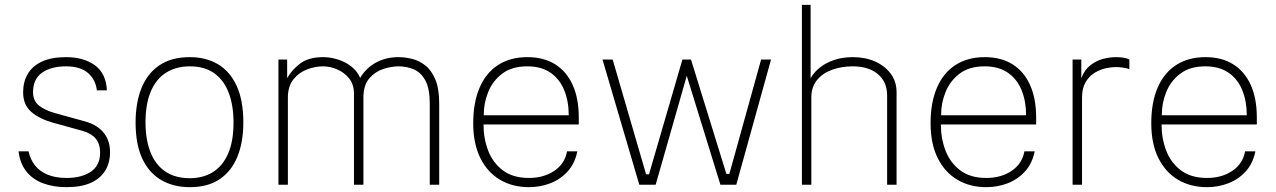

<svg xmlns="http://www.w3.org/2000/svg" viewBox="-20 -763 5272 793"><path d="M254.5 10Q200.5 10 157.8 -6Q115 -22 88.8 -55Q62.5 -88 56.5 -138H98Q105 -105 124.2 -80.2Q143.5 -55.5 176.2 -41.8Q209 -28 254.5 -28Q317 -28 355.2 -53.8Q393.5 -79.5 393.5 -133Q393.5 -169 375 -190.8Q356.5 -212.5 321 -222.5L198 -256.5Q141.5 -272.5 108.5 -301.5Q75.5 -330.5 75.5 -382Q75.5 -425.5 94.8 -458Q114 -490.5 153.2 -508.8Q192.5 -527 252.5 -527Q325.5 -527 371.8 -493.5Q418 -460 421.5 -390H380Q375 -434.5 343.2 -461.8Q311.5 -489 252.5 -489Q191.5 -489 154 -463Q116.5 -437 116.5 -382Q116.5 -347 140.8 -327.2Q165 -307.5 208.5 -295.5L331.5 -261.5Q360 -253.5 379.5 -240.5Q399 -227.5 411.2 -211Q423.5 -194.5 429 -175Q434.5 -155.5 434.5 -135Q434.5 -91.5 415 -59Q395.5 -26.5 355.8 -8.2Q316 10 254.5 10Z M764 10Q697 10 646.5 -19Q596 -48 568 -107.2Q540 -166.5 540 -257Q540 -338 564.2 -398.8Q588.5 -459.5 638.2 -493.2Q688 -527 764 -527Q830.5 -527 880 -497.8Q929.5 -468.5 957.2 -408.8Q985 -349 985 -257Q985 -177 961 -117Q937 -57 888.2 -23.5Q839.5 10 764 10ZM764 -27Q818.5 -27 859 -52Q899.5 -77 922 -128Q944.5 -179 944.5 -257Q944.5 -326.5 925 -378.8Q905.5 -431 865.5 -460Q825.5 -489 764 -489Q709 -489 667.8 -464Q626.5 -439 603.8 -387.5Q581 -336 581 -257Q581 -188 600.8 -136.2Q620.5 -84.5 661.2 -55.8Q702 -27 764 -27Z M1130 0V-517H1166V-440Q1185 -474.5 1220 -500.8Q1255 -527 1315 -527Q1345 -527 1375.8 -517.2Q1406.5 -507.5 1431.2 -488.2Q1456 -469 1467.5 -441Q1491 -481.5 1532.2 -504.2Q1573.5 -527 1626 -527Q1652 -527 1681.2 -520Q1710.5 -513 1736 -493.2Q1761.5 -473.5 1777.8 -435.5Q1794 -397.5 1794 -335V0H1755V-335Q1755 -397.5 1736.8 -430.8Q1718.5 -464 1689.2 -476.5Q1660 -489 1626 -489Q1596.5 -489 1562.8 -478Q1529 -467 1505 -439Q1481 -411 1481 -360V0H1442V-376Q1442 -414 1422 -439Q1402 -464 1372.5 -476.5Q1343 -489 1314 -489Q1281.5 -489 1248 -476.2Q1214.5 -463.5 1191.8 -435Q1169 -406.5 1169 -360V0Z M2164.5 10Q2096.5 10 2044.8 -20.8Q1993 -51.5 1963.8 -110.5Q1934.5 -169.5 1934.5 -254Q1934.5 -339.5 1960.8 -400.8Q1987 -462 2037.2 -494.5Q2087.5 -527 2158.5 -527Q2225.5 -527 2272.8 -497.5Q2320 -468 2345.2 -412.2Q2370.5 -356.5 2370.5 -277V-249H1977Q1977 -190.5 1996.5 -140.2Q2016 -90 2057.5 -59Q2099 -28 2164.5 -28Q2226 -28 2269.5 -57.5Q2313 -87 2322 -138H2364.5Q2354.5 -88 2324.5 -55Q2294.5 -22 2252.8 -6Q2211 10 2164.5 10ZM1978 -287H2329Q2329 -344.5 2310.5 -390.2Q2292 -436 2254 -462.5Q2216 -489 2157.5 -489Q2094 -489 2054.2 -458.8Q2014.5 -428.5 1996 -382Q1977.5 -335.5 1978 -287Z M2620.5 0 2468.5 -517H2510.5L2648.5 -43H2660.5L2798.5 -517H2834L2980 -45H2992.5L3123.5 -517H3164.5L3021 0H2955.5L2816.5 -450L2688 0Z M3292 0V-743H3328V-440Q3341.5 -464.5 3366.5 -484.2Q3391.5 -504 3426 -515.5Q3460.5 -527 3502.5 -527Q3554 -527 3594.8 -508.8Q3635.5 -490.5 3659.2 -458Q3683 -425.5 3683 -383V0H3644V-368Q3644 -425 3605.8 -457Q3567.5 -489 3501.5 -489Q3456 -489 3417 -475Q3378 -461 3354.5 -432.5Q3331 -404 3331 -360V0Z M4053.5 10Q3985.5 10 3933.8 -20.8Q3882 -51.5 3852.8 -110.5Q3823.5 -169.5 3823.5 -254Q3823.5 -339.5 3849.8 -400.8Q3876 -462 3926.2 -494.5Q3976.5 -527 4047.5 -527Q4114.5 -527 4161.8 -497.5Q4209 -468 4234.2 -412.2Q4259.5 -356.5 4259.5 -277V-249H3866Q3866 -190.5 3885.5 -140.2Q3905 -90 3946.5 -59Q3988 -28 4053.5 -28Q4115 -28 4158.5 -57.5Q4202 -87 4211 -138H4253.5Q4243.5 -88 4213.5 -55Q4183.5 -22 4141.8 -6Q4100 10 4053.5 10ZM3867 -287H4218Q4218 -344.5 4199.5 -390.2Q4181 -436 4143 -462.5Q4105 -489 4046.5 -489Q3983 -489 3943.2 -458.8Q3903.5 -428.5 3885 -382Q3866.5 -335.5 3867 -287Z M4410 0V-517H4446V-440Q4459.5 -475 4483.8 -493.8Q4508 -512.5 4536 -519.8Q4564 -527 4588.5 -527Q4604 -527 4619.5 -524.8Q4635 -522.5 4644.5 -517V-477Q4634 -482 4616.8 -484Q4599.5 -486 4588.5 -486Q4570 -486 4546.2 -480.8Q4522.5 -475.5 4500.2 -461.8Q4478 -448 4463.5 -423.2Q4449 -398.5 4449 -360V0Z M4965 10Q4897 10 4845.2 -20.8Q4793.5 -51.5 4764.2 -110.5Q4735 -169.5 4735 -254Q4735 -339.5 4761.2 -400.8Q4787.5 -462 4837.8 -494.5Q4888 -527 4959 -527Q5026 -527 5073.2 -497.5Q5120.5 -468 5145.8 -412.2Q5171 -356.5 5171 -277V-249H4777.5Q4777.5 -190.5 4797 -140.2Q4816.5 -90 4858 -59Q4899.5 -28 4965 -28Q5026.5 -28 5070 -57.5Q5113.5 -87 5122.5 -138H5165Q5155 -88 5125 -55Q5095 -22 5053.2 -6Q5011.5 10 4965 10ZM4778.5 -287H5129.5Q5129.5 -344.5 5111 -390.2Q5092.5 -436 5054.5 -462.5Q5016.5 -489 4958 -489Q4894.5 -489 4854.8 -458.8Q4815 -428.5 4796.5 -382Q4778 -335.5 4778.5 -287Z"/></svg>

Font: Public Sans Thin Thin
Style: Regular
Weight: 250
Version: Version 2.001